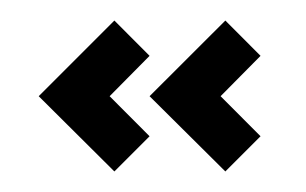

<svg xmlns="http://www.w3.org/2000/svg" viewBox="-20 -426 296 186"><path d="M124.9 -294 90.8 -259.9 17.5 -332.8 90.8 -406.1 124.9 -371.9 86.2 -332.8ZM232.4 -294 198.3 -259.9 124.9 -332.8 198.3 -406.1 232.4 -371.9 193.7 -332.8Z"/></svg>

Font: Marapfhont
Style: Book
Weight: 400
Version: Version 0.15